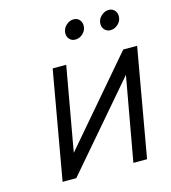

<svg xmlns="http://www.w3.org/2000/svg" viewBox="-106 -788 781 875"><g transform="rotate(-15 285.0 -351.0)"><path d="M81.5 0 171.5 -511H235.5L165 -114.5L504.5 -511H570L480 0H415.5L486.5 -396.5L146 0ZM472 -611Q455.5 -611 444.8 -622.2Q434 -633.5 434 -649.5Q434 -671.5 450.5 -687Q467 -702.5 487 -702.5Q504 -702.5 514.2 -691Q524.5 -679.5 524.5 -663.5Q524.5 -642 508.2 -626.5Q492 -611 472 -611ZM306 -611Q289.5 -611 279 -622.2Q268.5 -633.5 268.5 -649.5Q268.5 -671 284.8 -686.8Q301 -702.5 321 -702.5Q338.5 -702.5 348.5 -691Q358.5 -679.5 358.5 -663.5Q358.5 -642 342.5 -626.5Q326.5 -611 306 -611Z"/></g></svg>

Font: Overpass Light
Style: Italic
Weight: 300
Italic angle: -10°
Designer: Delve Withrington, Dave Bailey, Thomas Jockin
Foundry: Delve Fonts LLC
Version: Version 4.000; ttfautohint (v1.8.3)